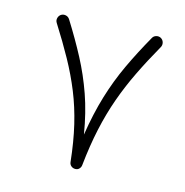

<svg xmlns="http://www.w3.org/2000/svg" viewBox="-97 -703 789 820"><g transform="rotate(15 297.5 -292.5)"><path d="M78.1 -592.8Q87.9 -598.6 98.9 -596.2Q109.9 -593.8 116.2 -584Q163.1 -509.3 199.7 -439.9Q236.3 -370.6 262.9 -294.9Q289.6 -219.2 305.2 -124.5Q320.3 -220.7 344 -299.1Q367.7 -377.4 401.4 -449.5Q435.1 -521.5 478.5 -598.1Q483.9 -607.9 494.9 -610.8Q505.9 -613.8 515.6 -608.4Q525.4 -602.5 528.3 -591.6Q531.2 -580.6 525.9 -570.8Q484.9 -498.5 452.9 -432.6Q420.9 -366.7 397.2 -300Q373.5 -233.4 357.4 -159.4Q341.3 -85.4 332 3.4Q331.1 12.7 324.5 19.8Q317.9 26.9 307.6 26.9Q297.4 27.3 289.3 20.8Q281.2 14.2 280.3 3.4Q271 -84.5 253.9 -156.5Q236.8 -228.5 210.9 -292.5Q185.1 -356.4 149.9 -420.2Q114.7 -483.9 69.8 -554.7Q63.5 -564.5 66.2 -575.4Q68.8 -586.4 78.1 -592.8Z"/></g></svg>

Font: Mikhak Light
Style: Regular
Weight: 300
Designer: Amin Abedi
Version: Version 3.3